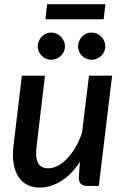

<svg xmlns="http://www.w3.org/2000/svg" viewBox="-20 -860 576 888"><path d="M37 0ZM188 -510 149.5 -186Q142.5 -131.5 155.8 -106.5Q169 -81.5 203.5 -81.5Q224.5 -81.5 247 -93.2Q269.5 -105 290.2 -126.5Q311 -148 329 -178.5Q347 -209 359.5 -246.5L391.5 -510H498.5L437 0H383.5Q344.5 0 344.5 -38L349.5 -111.5Q310.5 -52 262.2 -22.2Q214 7.5 163 7.5Q131 7.5 106 -5.2Q81 -18 65 -42.8Q49 -67.5 43 -103.5Q37 -139.5 42.5 -186L81 -510ZM198 -840.5H467.5L459.5 -771H190ZM280.5 -645.5Q280.5 -632.5 275.2 -621.2Q270 -610 261.2 -601.8Q252.5 -593.5 241 -588.5Q229.5 -583.5 216.5 -583.5Q204 -583.5 192.8 -588.5Q181.5 -593.5 173 -601.8Q164.5 -610 159.5 -621.2Q154.5 -632.5 154.5 -645.5Q154.5 -658.5 159.5 -670.2Q164.5 -682 173 -690.8Q181.5 -699.5 192.8 -704.5Q204 -709.5 216.5 -709.5Q229.5 -709.5 241 -704.5Q252.5 -699.5 261.2 -690.8Q270 -682 275.2 -670.2Q280.5 -658.5 280.5 -645.5ZM467 -645.5Q467 -632.5 462 -621.2Q457 -610 448.2 -601.8Q439.5 -593.5 428 -588.5Q416.5 -583.5 403.5 -583.5Q390.5 -583.5 379.2 -588.5Q368 -593.5 359.5 -601.8Q351 -610 346 -621.2Q341 -632.5 341 -645.5Q341 -658.5 346 -670.2Q351 -682 359.5 -690.8Q368 -699.5 379.2 -704.5Q390.5 -709.5 403.5 -709.5Q416.5 -709.5 428 -704.5Q439.5 -699.5 448.2 -690.8Q457 -682 462 -670.2Q467 -658.5 467 -645.5Z"/></svg>

Font: Lato Semibold
Style: Italic
Weight: 600
Italic angle: -7°
Designer: Lukasz Dziedzic
Foundry: tyPoland Lukasz Dziedzic
Version: Version 2.006; 2014-01-15